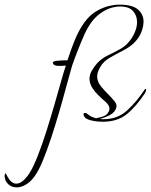

<svg xmlns="http://www.w3.org/2000/svg" viewBox="-235 -509 650 828"><path d="M-162 299Q-192 299 -207 276Q-211 271 -212.5 265Q-214 259 -215 254V251Q-215 245 -213.5 240.5Q-212 236 -210 240Q-208 243 -206 246.5Q-204 250 -202 254Q-186 283 -165 283Q-150 283 -135.5 270.5Q-121 258 -108 238Q-90 209 -71 160Q-52 111 -34 54Q-16 -3 0 -58.5Q16 -114 28.5 -158.5Q41 -203 49 -226Q40 -225 31 -225Q22 -225 14 -225Q7 -225 0.5 -228Q-6 -231 -7 -238Q-8 -245 12 -247Q32 -249 56 -249Q71 -296 88.5 -338.5Q106 -381 130.5 -414.5Q155 -448 190 -466Q213 -478 236 -483.5Q259 -489 280 -489Q336 -489 360 -468Q384 -447 384 -416Q384 -395 374.5 -370.5Q365 -346 344 -325Q325 -306 295.5 -291Q266 -276 238.5 -260Q211 -244 198 -221Q192 -211 188 -200.5Q184 -190 184 -179Q184 -157 201 -136Q214 -120 230 -104Q246 -88 258 -73.5Q270 -59 267 -47Q262 -25 239 -13Q216 -1 195 4Q200 5 204 5Q208 5 212 5Q272 5 313.5 -33Q355 -71 389 -123Q391 -126 393 -126Q395 -126 395 -121Q395 -115 390 -107Q352 -49 311.5 -16.5Q271 16 209 16Q188 16 171.5 13Q155 10 147 7Q136 3 130.5 -3.5Q125 -10 125 -15Q125 -22 132 -22Q137 -22 144 -16Q157 -5 179 1Q190 -1 204 -5Q218 -9 225 -16Q237 -28 237 -40Q237 -48 232.5 -55.5Q228 -63 220 -70Q207 -81 190.5 -97Q174 -113 165 -127Q151 -148 151 -169Q151 -186 159.5 -201.5Q168 -217 181 -233Q202 -257 230 -270Q258 -283 286 -299Q314 -315 334 -346Q356 -381 356 -414Q356 -442 338.5 -461.5Q321 -481 283 -481Q263 -481 241 -474Q219 -467 196 -450Q156 -421 128.5 -359Q101 -297 76 -226Q64 -185 50 -132.5Q36 -80 19.5 -23.5Q3 33 -14.5 86Q-32 139 -50 183Q-68 227 -87 253Q-104 276 -124 287.5Q-144 299 -162 299Z"/></svg>

Font: Waterfall
Style: Regular
Weight: 400
Designer: Robert E. Leuschke
Foundry: Robert E. Leuschke
Version: Version 1.010; ttfautohint (v1.8.3)